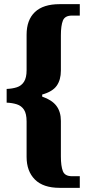

<svg xmlns="http://www.w3.org/2000/svg" viewBox="-20 -780 416 924"><path d="M267 124Q188 124 148 84Q108 44 108 -25V-195Q108 -233 95.5 -252Q83 -271 61 -278Q39 -285 12 -286V-352Q39 -353 61 -360Q83 -367 95.5 -386.5Q108 -406 108 -442V-613Q108 -684 148 -722Q188 -760 267 -760H364V-705H326Q292 -705 282.5 -680.5Q273 -656 273 -610V-440Q273 -396 253 -367.5Q233 -339 183 -325V-315Q230 -299 251.5 -270.5Q273 -242 273 -198V-27Q273 19 282.5 43.5Q292 68 326 68H364V124Z"/></svg>

Font: Noto Serif ExtraCondensed Black
Style: Regular
Weight: 900
Width: 2
Designer: Monotype Design Team
Foundry: Monotype Imaging Inc.
Version: Version 2.015; ttfautohint (v1.8.4.7-5d5b)